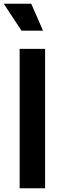

<svg xmlns="http://www.w3.org/2000/svg" viewBox="-33 -1006 332 1026"><path d="M72 -745H208V0H72ZM-13 -986H134L197 -842H82Z"/></svg>

Font: Eudoxus Sans
Style: Bold
Weight: 700
Designer: Stijn de Vries
Foundry: tokotype
Version: Version 2.005